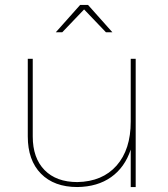

<svg xmlns="http://www.w3.org/2000/svg" viewBox="-20 -754 677 774"><path d="M319 -716 231 -624H205L303 -734H335L433 -624H407ZM507 -517H527V0H507V-151Q483 -79 428 -40Q373 -1 292 0Q198 0 145 -54Q92 -108 92 -204V-517H112V-204Q112 -117 159.5 -68.5Q207 -20 292 -20Q393 -22 450 -86.5Q507 -151 507 -264Z"/></svg>

Font: Montserrat arm Thin
Style: Regular
Weight: 250
Designer: Julieta Ulanovsky
Foundry: Julieta Ulanovsky
Version: Version 6.000;PS 006.000;hotconv 1.0.88;makeotf.lib2.5.64775